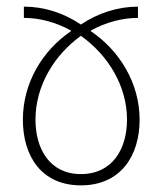

<svg xmlns="http://www.w3.org/2000/svg" viewBox="-20 -549 489 579"><path d="M52 -529V-495C100 -495 148 -482 194 -457V-455C107 -396 49 -298 49 -188C49 -77 106 10 224 10C342 10 401 -77 401 -188C401 -298 341 -396 254 -455V-457C300 -482 349 -495 396 -495V-529C336 -529 276 -510 224 -475C172 -510 113 -529 52 -529ZM224 -441C304 -384 363 -292 363 -188C363 -100 319 -24 224 -24C130 -24 87 -100 87 -188C87 -292 145 -384 224 -441Z"/></svg>

Font: Noto Sans Georgian Condensed ExtraLight
Style: Regular
Weight: 200
Width: 3
Designer: Monotype Design Team, Akaki Razmadze
Foundry: Google LLC
Version: Version 2.005